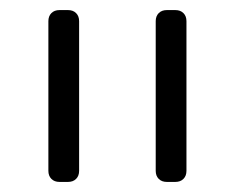

<svg xmlns="http://www.w3.org/2000/svg" viewBox="-20 -591 466 381"><path d="M289 -252V-549Q289 -559 295 -565Q301 -571 311 -571H328Q338 -571 344 -565Q350 -559 350 -549V-252Q350 -242 344 -236Q338 -230 328 -230H311Q301 -230 295 -236Q289 -242 289 -252ZM76 -252V-549Q76 -559 82 -565Q88 -571 98 -571H115Q125 -571 131 -565Q137 -559 137 -549V-252Q137 -242 131 -236Q125 -230 115 -230H98Q88 -230 82 -236Q76 -242 76 -252Z"/></svg>

Font: Rubik
Style: Regular
Weight: 300
Designer: Hubert & Fischer
Foundry: Hubert & Fischer
Version: Version 1.100